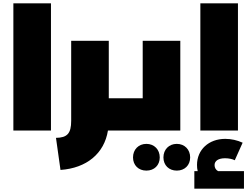

<svg xmlns="http://www.w3.org/2000/svg" viewBox="-20 -781 1504 1149"><path d="M60 0H285V-761H60Z M727 -193H631V-537H406V-58C406 18 382 43 315 44L342 236C498 225 604 138 626 0H727C738 0 747 -38 747 -98C747 -155 738 -193 727 -193Z M1059 -537H834V-193H727C716 -193 707 -155 707 -98C707 -38 716 0 727 0H1059ZM856 80C809 80 776 114 776 161C776 208 809 240 856 240C903 240 936 208 936 161C936 114 903 80 856 80ZM1038 80C991 80 958 114 958 161C958 208 991 240 1038 240C1085 240 1118 208 1118 161C1118 114 1085 80 1038 80Z M1404 -761H1179V0H1404ZM1285 243C1272 236 1264 223 1264 207C1264 181 1288 166 1327 166C1349 166 1372 171 1385 178L1432 73C1400 58 1363 50 1328 50C1229 50 1159 115 1159 206C1159 219 1160 231 1163 243H1143V348H1440V243Z"/></svg>

Font: Montserrat-Arabic Black
Style: Regular
Weight: 900
Designer: Mohamed Gaber
Foundry: Kief Type Foundry
Version: Version 5.008;PS 005.008;hotconv 1.0.88;makeotf.lib2.5.64775